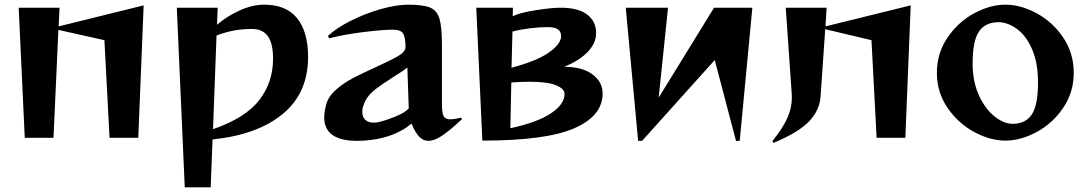

<svg xmlns="http://www.w3.org/2000/svg" viewBox="-20 -590 4655 822"><path d="M60 -557H235L231 -477L595 -567L572 0H449L427 -418L230 -462L209 0H86Z M737 -557H912L909 -484Q952 -521 1006.5 -545.5Q1061 -570 1111 -570Q1205 -570 1252 -512Q1299 -454 1299 -346Q1299 -192 1191 -102.5Q1083 -13 890 7L882 212H771ZM1149 -338Q1149 -405 1126.5 -435.5Q1104 -466 1059 -466Q1018 -466 982.5 -459.5Q947 -453 907 -438L892 -37Q1031 -85 1090 -161.5Q1149 -238 1149 -338Z M1368 -88Q1368 -109 1376 -141Q1385 -176 1417.5 -205Q1450 -234 1490 -255Q1530 -276 1592 -304Q1656 -333 1686 -351Q1716 -369 1716 -388Q1716 -432 1705 -447.5Q1694 -463 1663 -463Q1621 -463 1538.5 -453Q1456 -443 1389 -426L1384 -436Q1420 -470 1481.5 -501Q1543 -532 1610 -551Q1677 -570 1728 -570Q1792 -570 1821.5 -557.5Q1851 -545 1861.5 -510Q1872 -475 1872 -399V-146Q1872 -108 1879 -93.5Q1886 -79 1909 -79Q1921 -79 1954 -86L1958 -80Q1908 -33 1874 -10Q1840 13 1814 13Q1792 13 1774.5 -5Q1757 -23 1742 -61Q1711 -34 1665.5 -15.5Q1620 3 1569 9Q1540 13 1509 13Q1368 13 1368 -88ZM1579 -65Q1593 -65 1600 -67Q1634 -75 1675 -92Q1716 -109 1730 -126L1724 -301Q1707 -287 1662 -259Q1616 -230 1587.5 -208Q1559 -186 1545 -160Q1531 -132 1531 -111Q1531 -90 1543.5 -77.5Q1556 -65 1579 -65Z M2019 -557H2176L2175 -520Q2202 -535 2271.5 -546Q2341 -557 2380 -557Q2456 -557 2494 -527.5Q2532 -498 2532 -450Q2532 -439 2531 -433Q2526 -398 2493 -364.5Q2460 -331 2396 -304Q2473 -304 2516.5 -271.5Q2560 -239 2560 -190Q2560 -94 2439 -41Q2318 12 2045 12ZM2397 -188Q2397 -210 2360.5 -225Q2324 -240 2245 -240Q2213 -240 2169 -237L2165 -41Q2281 -66 2339 -105Q2397 -144 2397 -188ZM2382 -430V-437Q2382 -474 2325 -474Q2291 -474 2250 -469Q2209 -464 2174 -455L2170 -300Q2275 -328 2326 -362.5Q2377 -397 2382 -430Z M2659 -557H2840L2800 -172L3037 -557H3201L3147 13H3131L3040 -333L2729 13H2712Z M3370 -169V-182L3344 -557H3519L3514 -477L3879 -567L3856 0H3733L3711 -418L3513 -465L3493 -176Q3489 -118 3444 -70.5Q3399 -23 3291 22L3287 14Q3334 -45 3352 -87.5Q3370 -130 3370 -169Z M3991 -278Q3991 -362 4036.5 -429Q4082 -496 4150.5 -533Q4219 -570 4285 -570Q4350 -570 4418.5 -533Q4487 -496 4532 -429Q4577 -362 4577 -278Q4577 -195 4532 -128.5Q4487 -62 4418.5 -25Q4350 12 4285 12Q4219 12 4150.5 -25Q4082 -62 4036.5 -128.5Q3991 -195 3991 -278ZM4315 -60Q4371 -60 4397.5 -100Q4424 -140 4424 -238Q4424 -322 4398 -380.5Q4372 -439 4332.5 -467Q4293 -495 4255 -495Q4199 -495 4171.5 -455.5Q4144 -416 4144 -318Q4144 -241 4171 -182Q4198 -123 4238 -91.5Q4278 -60 4315 -60Z"/></svg>

Font: Tiejili SC
Style: Regular
Weight: 400
Designer: Buernia
Foundry: Ershou Xiaoxi Press
Version: Version 1.100